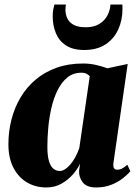

<svg xmlns="http://www.w3.org/2000/svg" viewBox="-20 -814 606 845"><path d="M479.5 -99Q477 -80.5 481.8 -73.8Q486.5 -67 496 -67Q506 -67 516.2 -71.8Q526.5 -76.5 540.5 -89L553.5 -60.5Q541.5 -45.5 520 -28.8Q498.5 -12 469 -0.5Q439.5 11 402.5 11Q362 11 344.5 -11Q327 -33 328 -62L332.5 -94Q321.5 -70 300.5 -46Q279.5 -22 250.2 -5.5Q221 11 184 11Q136 11 98.2 -11.5Q60.5 -34 38.8 -76.5Q17 -119 17 -179Q17 -235.5 30.5 -288Q44 -340.5 70.5 -385.2Q97 -430 136.8 -463.5Q176.5 -497 228.8 -515.8Q281 -534.5 345.5 -534.5Q376 -534.5 403.5 -528Q431 -521.5 452.5 -513.5L542 -532.5ZM375 -478.5Q370.5 -484 361.5 -489Q352.5 -494 338.5 -494Q302.5 -494 276.8 -473.2Q251 -452.5 233.8 -417.8Q216.5 -383 206.5 -340Q196.5 -297 192.5 -252.5Q188.5 -208 188.5 -168Q188.5 -127.5 195.8 -104.2Q203 -81 215.5 -71.2Q228 -61.5 243 -61.5Q254.5 -61.5 266.8 -69.5Q279 -77.5 290.5 -91.2Q302 -105 312 -123.5Q322 -142 329 -162.5ZM350.5 -594Q301 -594 270.5 -614Q240 -634 226 -667.8Q212 -701.5 212 -741.5Q212 -761 214.5 -773Q217 -785 219.5 -794H270Q269.5 -790 268.8 -784.8Q268 -779.5 268 -772Q268 -749.5 277 -731.8Q286 -714 305.5 -704Q325 -694 357.5 -694Q394 -694 417.8 -709Q441.5 -724 453.2 -747Q465 -770 466 -794H518.5Q518.5 -789.5 518.8 -785.5Q519 -781.5 519 -774.5Q519 -725 500.2 -684Q481.5 -643 444.2 -618.5Q407 -594 350.5 -594Z"/></svg>

Font: Merriweather 96pt Black
Style: Italic
Weight: 900
Italic angle: -7.8°
Version: Version 2.101